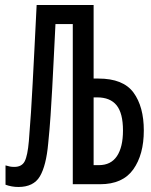

<svg xmlns="http://www.w3.org/2000/svg" viewBox="-20 -734 603 765"><path d="M53 11Q27 11 2 2V-75Q12 -72 19.5 -70.5Q27 -69 37 -69Q67 -69 78.5 -91.5Q90 -114 95 -172Q100 -233 103.5 -287Q107 -341 110 -400Q113 -459 117 -534.5Q121 -610 126 -714H353V-421H372Q471 -421 512 -365Q553 -309 553 -214Q553 -118 511 -59Q469 0 379 0H270V-638H201Q197 -560 194 -498Q191 -436 188 -381.5Q185 -327 181.5 -274Q178 -221 172 -162Q164 -74 139 -31.5Q114 11 53 11ZM353 -76H374Q422 -76 446 -112Q470 -148 470 -214Q470 -283 444.5 -314.5Q419 -346 367 -346H353Z"/></svg>

Font: Noto Sans Mono SemiCondensed
Style: Regular
Weight: 400
Width: 4
Designer: Monotype Design Team
Foundry: Monotype Imaging Inc.
Version: Version 2.014